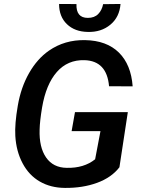

<svg xmlns="http://www.w3.org/2000/svg" viewBox="-20 -919 705 949"><path d="M570.3 -92.3Q531.2 -41.5 460 -15.4Q388.7 10.7 300.8 9.8Q230.5 9.3 176.8 -21.7Q123 -52.7 91.6 -112.1Q60.1 -171.4 55.7 -247.1Q52.2 -305.7 67.9 -396.5Q83.5 -487.3 123.8 -557.9Q164.1 -628.4 221.7 -668.5Q299.8 -722.7 400.4 -720.7Q507.3 -718.8 567.6 -659.2Q627.9 -599.6 635.7 -492.2L519 -492.7Q508.3 -618.2 397.5 -621.6Q314.5 -624 261 -563.2Q207.5 -502.4 188 -387.7Q176.8 -320.8 175.8 -278.3Q172.9 -190.9 207.8 -140.6Q242.7 -90.3 309.6 -89.4Q395 -87.4 450.2 -131.8L476.6 -271H334L350.6 -364.7H611.8ZM575.7 -899.4Q570.8 -834.5 525.4 -796.9Q480 -759.3 414.1 -761.2Q349.6 -762.2 310.8 -799.6Q272 -836.9 272 -899.4L357.9 -898.9Q355.5 -830.6 414.1 -830.6Q446.8 -830.6 465.3 -849.6Q483.9 -868.7 489.7 -898.4Z"/></svg>

Font: Roboto Medium
Style: Italic
Weight: 500
Italic angle: -12°
Designer: Google
Version: Version 2.134; 2016